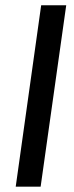

<svg xmlns="http://www.w3.org/2000/svg" viewBox="-20 -702 280 722"><path d="M229 -682.1 132.8 0H39.1L134.8 -682.1Z"/></svg>

Font: Myanmar Pyu Pro
Style: Regular
Weight: 400
Designer: Khon Soe Zaw Thu
Foundry: PaOh Unicode
Version: Version 2.00 April 29, 2017